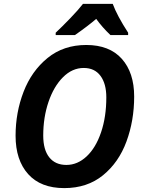

<svg xmlns="http://www.w3.org/2000/svg" viewBox="-20 -956 734 986"><path d="M60 -259Q60 -378 101 -484.5Q142 -591 224 -658Q306 -725 423 -725Q542 -725 605.5 -654Q669 -583 669 -460Q669 -337 629.5 -229.5Q590 -122 509 -56Q428 10 310 10Q189 10 124.5 -62Q60 -134 60 -259ZM526 -456Q526 -526 496 -566.5Q466 -607 410 -607Q351 -607 303.5 -559.5Q256 -512 229 -432.5Q202 -353 202 -260Q202 -187 233 -148Q264 -109 321 -109Q378 -109 425 -153Q472 -197 499 -276.5Q526 -356 526 -456ZM266 -788Q299 -819 340.5 -862Q382 -905 406 -936H559Q581 -876 638 -788V-776H547Q505 -816 474 -859Q431 -822 365 -776H266Z"/></svg>

Font: Noto Sans Display
Style: Bold Italic
Weight: 700
Italic angle: -12°
Designer: Monotype Design team
Foundry: Monotype Imaging Inc.
Version: Version 1.000